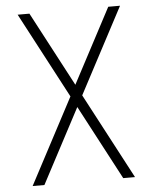

<svg xmlns="http://www.w3.org/2000/svg" viewBox="-55 -846 711 893"><g transform="rotate(-5 300.0 -400.0)"><path d="M484 0 61 -800H116L539 0ZM61 0 484 -800H539L116 0Z"/></g></svg>

Font: Victor Mono Thin
Style: Regular
Weight: 100
Monospace: yes
Designer: Rune Bjørnerås
Version: Version 1.561;gftools[0.9.30]